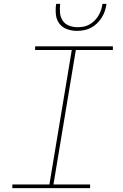

<svg xmlns="http://www.w3.org/2000/svg" viewBox="-20 -975 640 995"><path d="M44 0V-19H236L352 -716H162V-735H565V-716H373L257 -19H447V0ZM379 -815Q352 -815 327 -824Q302 -833 287 -853.5Q272 -874 269.5 -901Q267 -928 271 -955H292Q289 -932 291 -909Q293 -886 305 -868Q317 -850 338 -842Q359 -834 382 -834Q398 -834 413.5 -837Q429 -840 443.5 -848Q458 -856 470 -868Q482 -880 490.5 -894.5Q499 -909 504 -924Q509 -939 511 -955H532Q529 -936 523.5 -918.5Q518 -901 507.5 -884.5Q497 -868 483 -854Q469 -840 451.5 -831Q434 -822 415.5 -818.5Q397 -815 379 -815Z"/></svg>

Font: Iosevka Slab ThExObl
Style: Regular
Weight: 100
Width: 7
Italic angle: -9°
Monospace: yes
Designer: Belleve Invis
Foundry: Belleve Invis
Version: Version 11.1.1; ttfautohint (v1.8.3)